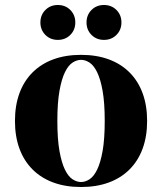

<svg xmlns="http://www.w3.org/2000/svg" viewBox="-20 -735 650 770"><path d="M40 0ZM305 -5Q322 -5 339 -16Q356 -27 369.5 -54.5Q383 -82 391.5 -129.5Q400 -177 400 -250Q400 -323 391.5 -370.5Q383 -418 369.5 -445.5Q356 -473 339 -484Q322 -495 305 -495Q288 -495 271 -484Q254 -473 240.5 -445.5Q227 -418 218.5 -370.5Q210 -323 210 -250Q210 -177 218.5 -129.5Q227 -82 240.5 -54.5Q254 -27 271 -16Q288 -5 305 -5ZM305 -515Q367 -515 416 -497Q465 -479 499.5 -444.5Q534 -410 552 -361Q570 -312 570 -250Q570 -188 552 -139Q534 -90 499.5 -55.5Q465 -21 416 -3Q367 15 305 15Q243 15 194 -3Q145 -21 110.5 -55.5Q76 -90 58 -139Q40 -188 40 -250Q40 -312 58 -361Q76 -410 110.5 -444.5Q145 -479 194 -497Q243 -515 305 -515ZM142 -645Q142 -675 162 -695Q182 -715 212 -715Q242 -715 262 -695Q282 -675 282 -645Q282 -615 262 -595Q242 -575 212 -575Q182 -575 162 -595Q142 -615 142 -645ZM327 -645Q327 -675 347 -695Q367 -715 397 -715Q427 -715 447 -695Q467 -675 467 -645Q467 -615 447 -595Q427 -575 397 -575Q367 -575 347 -595Q327 -615 327 -645Z"/></svg>

Font: Yeseva One
Style: Regular
Weight: 400
Designer: Jovanny Lemonad
Foundry: Jovanny Lemonad
Version: Version 2.001; ttfautohint (v0.91) -l 8 -r 50 -G 200 -x 0 -w